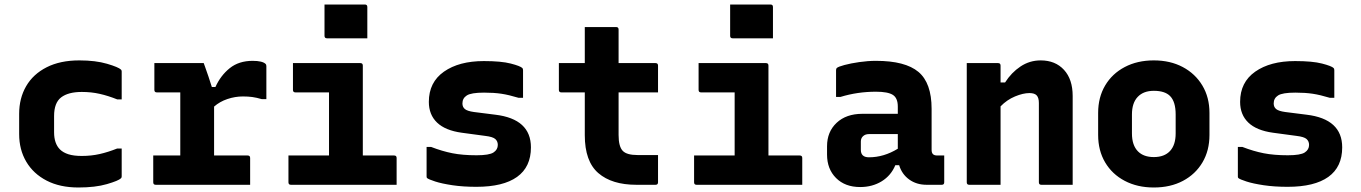

<svg xmlns="http://www.w3.org/2000/svg" viewBox="-20 -820 6040 852"><path d="M332 -552Q404 -552 455 -537Q506 -522 517 -511Q520 -508 520 -503V-379H500Q460 -395 422.5 -403.5Q385 -412 343 -412Q283 -412 251.5 -388Q220 -364 220 -305V-233Q220 -183 246 -157Q260 -143 283.5 -135.5Q307 -128 343 -128Q385 -128 422.5 -136.5Q460 -145 500 -161H520V-37Q520 -32 517 -29Q506 -18 454.5 -3Q403 12 328 12Q246 12 187 -18.5Q128 -49 96.5 -102.5Q65 -156 65 -225V-315Q65 -384 96 -437.5Q127 -491 187 -521.5Q247 -552 332 -552Z M660 -130H780V-410H676Q665 -410 665 -421V-540H884Q884 -540 890.5 -522Q897 -504 905.5 -479Q914 -454 920 -434H936Q959 -485 999.5 -517.5Q1040 -550 1101 -550Q1145 -550 1159 -536Q1162 -533 1162 -526V-380H1142Q1118 -387 1099.5 -389.5Q1081 -392 1058 -392Q1023 -392 989 -380.5Q955 -369 930 -347V-130H1079Q1090 -130 1090 -119V0H671Q660 0 660 -11Z M1260 -130H1440V-410H1291Q1280 -410 1280 -421V-540H1579Q1590 -540 1590 -529V-130H1729Q1740 -130 1740 -119V0H1271Q1260 0 1260 -11ZM1420 -800H1599Q1610 -800 1610 -789V-650H1431Q1420 -650 1420 -661Z M2095 -131Q2151 -131 2170 -143.5Q2189 -156 2189 -177Q2189 -193 2178 -203Q2167 -213 2133 -217L2029 -231Q1956 -241 1919.5 -276Q1883 -311 1883 -368Q1883 -455 1950 -502Q2017 -549 2127 -549Q2204 -549 2246.5 -538Q2289 -527 2298 -518Q2301 -515 2301 -508V-386H2281Q2238 -399 2205 -404Q2172 -409 2128 -409Q2071 -409 2051.5 -396.5Q2032 -384 2032 -361Q2032 -345 2043 -336Q2054 -327 2083 -323L2178 -311Q2336 -292 2336 -166Q2336 -79 2274.5 -35Q2213 9 2094 9Q2035 9 1988 2Q1941 -5 1911.5 -14.5Q1882 -24 1875 -30Q1873 -32 1873 -37V-168H1893Q1942 -149 1987.5 -140Q2033 -131 2095 -131Z M2900 -132V-11Q2900 0 2889 0H2804Q2695 0 2635 -52Q2575 -104 2575 -220V-410H2471Q2460 -410 2460 -421V-540H2575V-700H2714Q2725 -700 2725 -689V-540H2889Q2900 -540 2900 -529V-410H2725V-221Q2725 -169 2744 -150Q2762 -132 2809 -132Z M3060 -130H3240V-410H3091Q3080 -410 3080 -421V-540H3379Q3390 -540 3390 -529V-130H3529Q3540 -130 3540 -119V0H3071Q3060 0 3060 -11ZM3220 -800H3399Q3410 -800 3410 -789V-650H3231Q3220 -650 3220 -661Z M4114 -337V-155Q4114 -142 4120 -136Q4126 -130 4139 -130H4170V-11Q4170 0 4159 0H4092Q4047 0 4014.5 -23.5Q3982 -47 3970 -87H3953Q3934 -41 3892.5 -15.5Q3851 10 3797 10Q3730 10 3690 -30Q3650 -70 3650 -134V-171Q3650 -235 3692.5 -275Q3735 -315 3807 -315H3964V-347Q3964 -385 3942 -399Q3920 -413 3867 -413Q3785 -413 3710 -390H3690V-508Q3690 -515 3693 -518Q3699 -524 3727 -531.5Q3755 -539 3793 -544.5Q3831 -550 3867 -550Q3997 -550 4055.5 -501Q4114 -452 4114 -337ZM3800 -155Q3800 -122 3836 -122Q3902 -122 3964 -160V-225H3836Q3819 -225 3809 -215Q3800 -206 3800 -192Z M4420 0H4281Q4270 0 4270 -11V-540H4409Q4420 -540 4420 -529V-454H4440Q4468 -498 4508.5 -525Q4549 -552 4598 -552Q4663 -552 4701.5 -510Q4740 -468 4740 -394V0H4601Q4590 0 4590 -11V-363Q4590 -386 4580.5 -396.5Q4571 -407 4548 -407Q4520 -407 4484 -392Q4448 -377 4420 -348Z M5100 -552Q5173 -552 5228.5 -522.5Q5284 -493 5315.5 -440.5Q5347 -388 5347 -319V-221Q5347 -152 5316 -99.5Q5285 -47 5229.5 -17.5Q5174 12 5100 12Q5027 12 4971 -17.5Q4915 -47 4884 -99.5Q4853 -152 4853 -221V-319Q4853 -388 4884 -440.5Q4915 -493 4971 -522.5Q5027 -552 5100 -552ZM5100 -417Q5054 -417 5028.5 -390Q5003 -363 5003 -312V-228Q5003 -175 5030 -148Q5055 -123 5100 -123Q5147 -123 5172 -150Q5197 -177 5197 -228V-312Q5197 -369 5172 -394Q5149 -417 5100 -417Z M5695 -131Q5751 -131 5770 -143.5Q5789 -156 5789 -177Q5789 -193 5778 -203Q5767 -213 5733 -217L5629 -231Q5556 -241 5519.5 -276Q5483 -311 5483 -368Q5483 -455 5550 -502Q5617 -549 5727 -549Q5804 -549 5846.5 -538Q5889 -527 5898 -518Q5901 -515 5901 -508V-386H5881Q5838 -399 5805 -404Q5772 -409 5728 -409Q5671 -409 5651.5 -396.5Q5632 -384 5632 -361Q5632 -345 5643 -336Q5654 -327 5683 -323L5778 -311Q5936 -292 5936 -166Q5936 -79 5874.5 -35Q5813 9 5694 9Q5635 9 5588 2Q5541 -5 5511.5 -14.5Q5482 -24 5475 -30Q5473 -32 5473 -37V-168H5493Q5542 -149 5587.5 -140Q5633 -131 5695 -131Z"/></svg>

Font: Recursive Mn Lnr St XBd
Style: Regular
Weight: 800
Monospace: yes
Version: Version 1.079;hotconv 1.0.112;makeotfexe 2.5.65598; ttfautoh